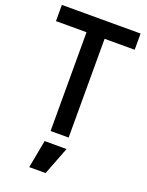

<svg xmlns="http://www.w3.org/2000/svg" viewBox="-180 -832 892 1169"><g transform="rotate(20 266.0 -247.0)"><path d="M209 0H326V-640H521V-745H11V-640H209ZM162 251H268L338 70H196Z"/></g></svg>

Font: Custom Plus Jakarta Sans SemiBold
Style: Regular
Weight: 600
Designer: Gumpita Rahayu & FullSphere
Foundry: Tokotype & FullSphere
Version: Version 1.001;hotconv 1.0.117;makeotfexe 2.5.65602